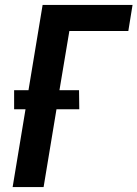

<svg xmlns="http://www.w3.org/2000/svg" viewBox="-20 -755 555 775"><path d="M31 0 83 -314H37V-391H95L152 -735H515L498 -630H260L220 -391H299L300 -314H208L156 0Z"/></svg>

Font: Iosevka Term Curly Extrabold
Style: Italic
Weight: 800
Italic angle: -9°
Designer: Belleve Invis
Foundry: Belleve Invis
Version: Version 32.3.0